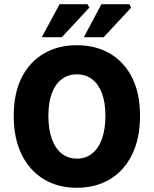

<svg xmlns="http://www.w3.org/2000/svg" viewBox="-20 -877 728 909"><path d="M344 12Q255 12 187.5 -28.5Q120 -69 82.5 -145.5Q45 -222 45 -328Q45 -435 82.5 -509.5Q120 -584 187.5 -623.5Q255 -663 344 -663Q433 -663 500.5 -623.5Q568 -584 605.5 -509.5Q643 -435 643 -328Q643 -222 605.5 -145.5Q568 -69 500.5 -28.5Q433 12 344 12ZM344 -126Q386 -126 416.5 -150.5Q447 -175 463 -220.5Q479 -266 479 -328Q479 -391 463 -434.5Q447 -478 416.5 -501.5Q386 -525 344 -525Q302 -525 271.5 -501.5Q241 -478 225 -434.5Q209 -391 209 -328Q209 -266 225 -220.5Q241 -175 271.5 -150.5Q302 -126 344 -126ZM178 -701 262 -857H394L403 -841L273 -701ZM377 -701 460 -857H592L601 -841L471 -701Z"/></svg>

Font: Source Sans 3 ExtraBold
Style: Regular
Weight: 800
Designer: Paul D. Hunt
Foundry: Adobe
Version: Version 3.052;hotconv 1.1.0;makeotfexe 2.6.0